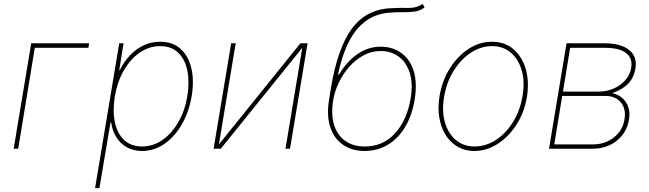

<svg xmlns="http://www.w3.org/2000/svg" viewBox="-20 -770 3362 994"><path d="M441.4 -545.9 437.5 -522.5H160.2L74.2 0H50.8L141.6 -545.9Z M472.2 204.1 597.2 -545.9H619.6L597.2 -406.2H600.1Q622.1 -451.7 654.1 -484.9Q686 -518.1 725.6 -536.1Q765.1 -554.2 809.1 -553.7Q873.5 -554.2 914.6 -517.1Q955.6 -480 970.7 -416.3Q985.8 -352.5 972.2 -271.5Q958.5 -191.4 921.9 -127.2Q885.3 -63 832.3 -25.9Q779.3 11.2 715.3 11.7Q671.9 11.2 638.2 -6.8Q604.5 -24.9 583.3 -58.1Q562 -91.3 555.2 -136.7H552.2L494.6 204.1ZM715.3 -11.7Q772.9 -11.7 821.5 -45.7Q870.1 -79.6 903.8 -138.7Q937.5 -197.8 949.7 -271.5Q961.9 -345.2 950 -404.1Q938 -462.9 902.6 -497.1Q867.2 -531.2 809.1 -531.2Q751.5 -531.2 702.6 -497.1Q653.8 -462.9 620.4 -404.1Q586.9 -345.2 574.7 -271.5Q562.5 -197.8 574.5 -138.7Q586.4 -79.6 622.1 -45.7Q657.7 -11.7 715.3 -11.7Z M1113.3 -22.5 1535.2 -545.9H1572.3L1481.4 0H1458L1544.9 -522.5L1123 0H1085.9L1176.8 -545.9H1200.2Z M2167.5 -750 2178.2 -732.4Q2157.7 -714.8 2128.9 -710.4Q2100.1 -706.1 2068.1 -706.8Q2036.1 -707.5 2004.4 -705.1Q1929.2 -701.2 1875 -661.9Q1820.8 -622.6 1785.4 -552.5Q1750 -482.4 1730 -384.8H1735.8Q1773.9 -450.2 1829.6 -489.3Q1885.3 -528.3 1950.7 -528.3Q2012.2 -528.3 2057.1 -496.1Q2102.1 -463.9 2121.6 -402.6Q2141.1 -341.3 2126.5 -253.9Q2113.8 -174.3 2078.6 -114.5Q2043.5 -54.7 1989.7 -21.7Q1936 11.2 1866.7 11.7Q1801.3 11.2 1755.1 -20.8Q1709 -52.7 1689.5 -113Q1669.9 -173.3 1684.1 -256.8L1692.9 -312.5Q1727.1 -520 1800.8 -620.6Q1874.5 -721.2 2002.4 -727.5Q2053.2 -730 2095.2 -729Q2137.2 -728 2167.5 -750ZM1867.7 -11.7Q1962.4 -11.2 2024.7 -79.3Q2086.9 -147.5 2106 -260.7Q2118.7 -338.4 2101.1 -393.1Q2083.5 -447.8 2044.2 -476.8Q2004.9 -505.9 1951.7 -505.9Q1903.3 -505.9 1861.6 -483.2Q1819.8 -460.4 1787.1 -423.1Q1754.4 -385.7 1733.2 -340.6Q1711.9 -295.4 1704.6 -250Q1692.9 -175.3 1710.2 -121.8Q1727.5 -68.4 1768.3 -40Q1809.1 -11.7 1867.7 -11.7Z M2436.5 11.7Q2372.1 11.2 2326.7 -26.1Q2281.2 -63.5 2262 -128.2Q2242.7 -192.9 2255.9 -274.4Q2269.5 -354 2309.6 -417.2Q2349.6 -480.5 2406.5 -517.3Q2463.4 -554.2 2526.4 -553.7Q2591.8 -554.2 2637 -516.4Q2682.1 -478.5 2701.4 -414.1Q2720.7 -349.6 2708 -268.6Q2694.8 -189 2654.5 -125.7Q2614.3 -62.5 2557.4 -25.6Q2500.5 11.2 2436.5 11.7ZM2436.5 -11.7Q2495.6 -11.7 2547.9 -45.9Q2600.1 -80.1 2636.7 -139.6Q2673.3 -199.2 2685.5 -274.4Q2697.8 -347.7 2680.9 -405.8Q2664.1 -463.9 2624.3 -497.6Q2584.5 -531.2 2527.3 -531.2Q2469.2 -531.2 2417 -496.6Q2364.7 -461.9 2328.1 -402.6Q2291.5 -343.3 2279.3 -268.6Q2266.6 -195.3 2283.2 -137.2Q2299.8 -79.1 2339.8 -45.4Q2379.9 -11.7 2436.5 -11.7Z M2822.3 0 2913.1 -545.9H3112.3Q3195.3 -545.4 3237.8 -510.7Q3280.3 -476.1 3269.5 -414.1Q3261.7 -368.2 3232.2 -336.9Q3202.6 -305.7 3149.4 -288.1Q3181.6 -280.8 3203.1 -261.2Q3224.6 -241.7 3233.4 -213.4Q3242.2 -185.1 3236.3 -150.4Q3224.6 -82.5 3172.9 -41.3Q3121.1 0 3046.9 0ZM2849.6 -22.5H3051.8Q3113.3 -22.9 3158.7 -59.1Q3204.1 -95.2 3212.9 -152.3Q3222.2 -206.1 3194.3 -239.7Q3166.5 -273.4 3114.3 -273.4H2890.6ZM2894.5 -295.9H3082Q3123.5 -296.4 3159.2 -312.5Q3194.8 -328.6 3218.8 -356.7Q3242.7 -384.8 3248 -419.9Q3255.4 -469.7 3220.2 -496.3Q3185.1 -522.9 3108.4 -522.5H2931.6Z"/></svg>

Font: Inter Tight Thin
Style: Italic
Weight: 250
Italic angle: -9.39999°
Designer: Rasmus Andersson
Foundry: rsms
Version: Version 3.004